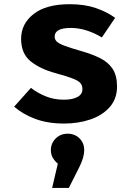

<svg xmlns="http://www.w3.org/2000/svg" viewBox="-20 -583 655 933"><path d="M290.3 -98.5Q330.8 -98.5 355.6 -111.3Q380.5 -124.1 380.5 -149.7Q380.5 -167.2 370.8 -179Q361 -190.8 333.3 -201.5Q305.6 -212.3 251.3 -227.2Q176.4 -247.2 129.5 -284.6Q82.6 -322.1 82.6 -394.4Q82.6 -467.2 143.3 -514.9Q204.1 -562.6 319 -562.6Q391.8 -562.6 445.9 -543.8Q500 -525.1 539.5 -496.4L474.9 -401Q441 -422.1 402.1 -434.6Q363.1 -447.2 323.6 -447.2Q245.6 -447.2 245.6 -405.1Q245.6 -391.3 255.6 -381.3Q265.6 -371.3 293.3 -360.8Q321 -350.3 374.4 -334.9Q427.2 -320 466.4 -300.5Q505.6 -281 527.2 -248.5Q548.7 -215.9 548.7 -162.6Q548.7 -103.1 513.3 -62.8Q477.9 -22.6 419.5 -2.6Q361 17.4 291.3 17.4Q212.3 17.4 151.8 -5.1Q91.3 -27.7 48.7 -64.6L130.3 -155.9Q162.1 -131.3 202.3 -114.9Q242.6 -98.5 290.3 -98.5ZM308.7 66.7Q343.1 66.7 366.2 89.2Q389.2 111.8 389.2 146.2Q389.2 164.6 382.8 186.2Q376.4 207.7 364.6 230.8L314.4 330.3H233.3L261 212.3Q246.7 200.5 236.9 184.4Q227.2 168.2 227.2 146.2Q227.2 113.3 250.5 90Q273.8 66.7 308.7 66.7Z"/></svg>

Font: FiraCode Nerd Font Mono
Style: Bold
Weight: 700
Monospace: yes
Designer: Carrois Corporate, Edenspiekermann AG, Nikita Prokopov
Foundry: Carrois Corporate, Edenspiekermann AG, Nikita Prokopov
Version: Version 6.002;Nerd Fonts 3.3.0